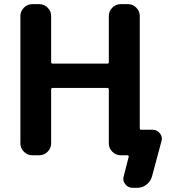

<svg xmlns="http://www.w3.org/2000/svg" viewBox="-20 -775 823 933"><path d="M508.8 -339.8Q508.8 -347.7 502 -347.7H236.3Q228.5 -347.7 228.5 -339.8V-78.1Q228.5 -54.7 211.4 -37.6Q194.3 -20.5 170.9 -20.5H136.7Q113.3 -20.5 96.2 -37.6Q79.1 -54.7 79.1 -78.1V-697.3Q79.1 -720.7 96.2 -737.8Q113.3 -754.9 136.7 -754.9H170.9Q194.3 -754.9 211.4 -737.8Q228.5 -720.7 228.5 -697.3V-472.7Q228.5 -465.8 236.3 -465.8H502Q508.8 -465.8 508.8 -472.7V-697.3Q508.8 -720.7 525.9 -737.8Q543 -754.9 566.4 -754.9H601.6Q625 -754.9 642.1 -737.8Q659.2 -720.7 659.2 -697.3V-152.3Q659.2 -144.5 666 -144.5H721.7Q743.2 -144.5 756.8 -127Q766.6 -115.2 766.6 -100.6Q766.6 -94.7 764.6 -88.9L718.8 82Q711.9 106.4 691.9 122.1Q671.9 137.7 646.5 137.7H624Q602.5 137.7 588.9 120.1Q579.1 108.4 579.1 93.8Q579.1 87.9 581.1 82L605.5 -13.7Q606.4 -15.6 604.5 -18.1Q602.5 -20.5 599.6 -20.5H588.9H566.4Q543 -20.5 525.9 -37.6Q508.8 -54.7 508.8 -78.1Z"/></svg>

Font: Gen Jyuu Gothic Bold
Style: Bold
Weight: 700
Designer: [Source Han Sans]
Ryoko NISHIZUKA  (kana & ideographs); Paul D. Hunt (Latin, Greek & Cyrillic); Wenlong ZHANG  (bopomofo
Version: Version 1.002.20150607